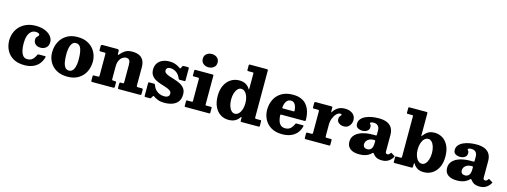

<svg xmlns="http://www.w3.org/2000/svg" viewBox="-12 -1682 6867 2598"><g transform="rotate(15 3421.5 -383.5)"><path d="M30.5 -252.5Q30.5 -181.5 61.2 -119.8Q92 -58 155 -20.2Q218 17.5 314.5 17.5Q376.5 17.5 427 -2Q477.5 -21.5 512.5 -60.8Q547.5 -100 563.5 -159Q565.5 -168 563.2 -170.5Q561 -173 549.5 -173H469.5Q459 -173 455 -170.5Q451 -168 447.5 -161.5Q429.5 -118 402 -94.5Q374.5 -71 331.5 -71Q291.5 -71 269.5 -99.5Q247.5 -128 238.5 -172.8Q229.5 -217.5 229.5 -267.5Q229.5 -324.5 243 -367.2Q256.5 -410 283 -434Q309.5 -458 348 -458Q374 -458 389 -450Q404 -442 404 -429Q404 -419.5 394.2 -411.5Q384.5 -403.5 375 -390.8Q365.5 -378 365.5 -354.5Q365.5 -316 392.2 -291.8Q419 -267.5 466.5 -267.5Q510 -267.5 541.8 -294.8Q573.5 -322 573.5 -374.5Q573.5 -417 544.2 -454.2Q515 -491.5 460.5 -514.5Q406 -537.5 330.5 -537.5Q256.5 -537.5 200.5 -514.2Q144.5 -491 106.5 -451.2Q68.5 -411.5 49.5 -360.2Q30.5 -309 30.5 -252.5Z M825.5 -270Q825.5 -303.5 829.5 -336Q833.5 -368.5 843.5 -394.8Q853.5 -421 871 -436.5Q888.5 -452 916 -452Q952 -452 971.5 -424.2Q991 -396.5 998.5 -350.5Q1006 -304.5 1006 -250Q1006 -216.5 1002 -184Q998 -151.5 988 -125.2Q978 -99 960.5 -83.5Q943 -68 916 -68Q879.5 -68 860 -95.8Q840.5 -123.5 833 -169.5Q825.5 -215.5 825.5 -270ZM633 -246.5Q633 -176.5 665.5 -116.2Q698 -56 761.2 -19.2Q824.5 17.5 916 17.5Q1007.5 17.5 1070.5 -21.2Q1133.5 -60 1166 -125Q1198.5 -190 1198.5 -270Q1198.5 -340 1166 -401Q1133.5 -462 1070.5 -499.8Q1007.5 -537.5 916 -537.5Q824.5 -537.5 761.2 -498Q698 -458.5 665.5 -392.5Q633 -326.5 633 -246.5Z M1315.5 -428.5Q1328 -428.5 1331.8 -425.2Q1335.5 -422 1335.5 -409.5V-110.5Q1335.5 -97 1331 -94.2Q1326.5 -91.5 1312.5 -91.5H1265Q1253 -91.5 1249.2 -88Q1245.5 -84.5 1245.5 -72V-19.5Q1245.5 -8 1247.8 -4Q1250 0 1261 0H1552Q1563 0 1568.5 -2.8Q1574 -5.5 1574 -17.5V-73.5Q1574 -85.5 1569.8 -88.5Q1565.5 -91.5 1554.5 -91.5H1532Q1520 -91.5 1516.5 -95.8Q1513 -100 1513 -111.5V-283Q1513 -334.5 1529 -368.5Q1545 -402.5 1570 -419.5Q1595 -436.5 1622 -436.5Q1652.5 -436.5 1666.5 -417.8Q1680.5 -399 1680.5 -354.5V-111Q1680.5 -98 1676.5 -94.8Q1672.5 -91.5 1659.5 -91.5H1634.5Q1624 -91.5 1621.8 -86.2Q1619.5 -81 1619.5 -71V-21Q1619.5 -8.5 1622.2 -4.2Q1625 0 1637 0H1923Q1938 0 1943 -3.2Q1948 -6.5 1948 -22V-74Q1948 -84 1944.5 -87.8Q1941 -91.5 1931.5 -91.5H1880.5Q1866 -91.5 1862 -95.2Q1858 -99 1858 -113.5V-369Q1858 -422.5 1839 -460Q1820 -497.5 1780.8 -517.5Q1741.5 -537.5 1681.5 -537.5Q1617.5 -537.5 1580 -512.5Q1542.5 -487.5 1516 -454Q1507 -443 1502.8 -446.2Q1498.5 -449.5 1498.5 -468V-497Q1498.5 -510.5 1491.5 -515.2Q1484.5 -520 1474 -520H1272Q1259 -520 1252.2 -516Q1245.5 -512 1245.5 -497.5V-450.5Q1245.5 -436.5 1249 -432.5Q1252.5 -428.5 1266.5 -428.5Z M2378 -351Q2381.5 -343 2384 -339.2Q2386.5 -335.5 2398.5 -335.5H2463Q2471.5 -335.5 2473.5 -338.8Q2475.5 -342 2475.5 -350V-516.5Q2475.5 -530 2463 -530H2405Q2394.5 -530 2390.8 -527.8Q2387 -525.5 2383 -518.5L2371 -494Q2366 -484.5 2362.5 -484.5Q2359 -484.5 2352 -490.5Q2329.5 -508.5 2291 -524Q2252.5 -539.5 2200.5 -539.5Q2145.5 -539.5 2103 -520.2Q2060.5 -501 2036.5 -464.8Q2012.5 -428.5 2012.5 -377.5Q2012.5 -327.5 2035 -296Q2057.5 -264.5 2092.8 -245.5Q2128 -226.5 2167.5 -214Q2207 -201.5 2242.2 -190Q2277.5 -178.5 2300 -162.5Q2322.5 -146.5 2322.5 -119.5Q2322.5 -95 2304.5 -80.2Q2286.5 -65.5 2250.5 -65.5Q2216 -65.5 2184.5 -78.5Q2153 -91.5 2128.8 -117.2Q2104.5 -143 2091.5 -181Q2088.5 -190 2086 -192.5Q2083.5 -195 2071.5 -195H2008Q1999.5 -195 1997.5 -191.2Q1995.5 -187.5 1995.5 -178.5V-5.5Q1995.5 3.5 1998 6.8Q2000.5 10 2008.5 10H2068Q2078.5 10 2082 7.2Q2085.5 4.5 2089 -1.5L2103.5 -25.5Q2107.5 -32.5 2111.2 -33Q2115 -33.5 2121 -29Q2146.5 -9.5 2184.5 5Q2222.5 19.5 2272.5 19.5Q2336 19.5 2385.8 2Q2435.5 -15.5 2464.5 -54Q2493.5 -92.5 2493.5 -155.5Q2493.5 -205 2470.8 -236.5Q2448 -268 2412.2 -287Q2376.5 -306 2336.2 -318.8Q2296 -331.5 2260 -342.8Q2224 -354 2201.2 -369.5Q2178.5 -385 2178.5 -411Q2178.5 -429.5 2193 -442.5Q2207.5 -455.5 2236 -455.5Q2276 -455.5 2315.8 -430.2Q2355.5 -405 2378 -351Z M2624.5 -692.5Q2624.5 -649 2655 -624.2Q2685.5 -599.5 2728.5 -599.5Q2771.5 -599.5 2802 -624.2Q2832.5 -649 2832.5 -692.5Q2832.5 -736.5 2802 -761Q2771.5 -785.5 2728.5 -785.5Q2685.5 -785.5 2655 -761Q2624.5 -736.5 2624.5 -692.5ZM2634.5 -428.5Q2644.5 -428.5 2644.5 -415.5V-103.5Q2644.5 -95.5 2642.2 -93.5Q2640 -91.5 2632 -91.5H2569Q2560 -91.5 2557.2 -89Q2554.5 -86.5 2554.5 -77V-12.5Q2554.5 -4.5 2557 -2.2Q2559.5 0 2567.5 0H2896Q2906 0 2909.2 -2.2Q2912.5 -4.5 2912.5 -14.5V-80Q2912.5 -88 2909.8 -89.8Q2907 -91.5 2899 -91.5H2833Q2826 -91.5 2824.2 -94Q2822.5 -96.5 2822.5 -104V-510Q2822.5 -516.5 2820 -518.2Q2817.5 -520 2810.5 -520H2568.5Q2554.5 -520 2554.5 -506.5V-439Q2554.5 -432 2557.2 -430.2Q2560 -428.5 2567 -428.5Z M3138 -259.5Q3138 -309 3150.5 -348.2Q3163 -387.5 3185 -410.5Q3207 -433.5 3234 -433.5Q3265 -433.5 3288.2 -410.5Q3311.5 -387.5 3324.8 -348.2Q3338 -309 3338 -259.5Q3338 -209.5 3324.8 -170.2Q3311.5 -131 3288.2 -108Q3265 -85 3234 -85Q3207 -85 3185 -108Q3163 -131 3150.5 -170.2Q3138 -209.5 3138 -259.5ZM2950 -259.5Q2950 -170.5 2979.5 -108.8Q3009 -47 3059 -14.8Q3109 17.5 3172 17.5Q3229 17.5 3265.5 -3Q3302 -23.5 3325.5 -59Q3332.5 -69.5 3335.2 -66.2Q3338 -63 3338 -53V-18Q3338 -7 3340.8 -3.5Q3343.5 0 3354 0H3588.5Q3600 0 3603 -2.8Q3606 -5.5 3606 -16.5V-76.5Q3606 -85 3604 -88.2Q3602 -91.5 3593.5 -91.5H3536Q3523 -91.5 3519.5 -95.2Q3516 -99 3516 -112.5V-764.5Q3516 -774.5 3511.8 -777.2Q3507.5 -780 3498 -780H3267.5Q3256 -780 3252 -777.2Q3248 -774.5 3248 -763.5V-703.5Q3248 -693.5 3250.8 -691Q3253.5 -688.5 3263.5 -688.5H3324Q3332 -688.5 3335 -686.2Q3338 -684 3338 -675.5V-476Q3338 -455.5 3336.8 -451.5Q3335.5 -447.5 3329 -458Q3307.5 -494.5 3271 -515.5Q3234.5 -536.5 3179.5 -536.5Q3116.5 -536.5 3064.5 -504Q3012.5 -471.5 2981.2 -409.8Q2950 -348 2950 -259.5Z M3644.5 -250Q3644.5 -180 3675.5 -119Q3706.5 -58 3768.8 -20.2Q3831 17.5 3925 17.5Q3988.5 17.5 4040 -2Q4091.5 -21.5 4126.5 -61Q4161.5 -100.5 4176.5 -160.5Q4178 -168.5 4175.5 -170.8Q4173 -173 4163.5 -173H4078Q4069.5 -173 4066.5 -169.8Q4063.5 -166.5 4061.5 -161Q4042.5 -117.5 4015 -94.2Q3987.5 -71 3944.5 -71Q3904.5 -71 3881.2 -91.5Q3858 -112 3847.2 -146Q3836.5 -180 3834.5 -220.5Q3834 -229.5 3835.8 -232.5Q3837.5 -235.5 3847 -235.5H4169.5Q4181 -235.5 4184 -238.8Q4187 -242 4187 -253Q4187 -286.5 4181.2 -325Q4175.5 -363.5 4160.2 -401Q4145 -438.5 4116.5 -469.2Q4088 -500 4043 -518.8Q3998 -537.5 3932 -537.5Q3837 -537.5 3772.8 -498.8Q3708.5 -460 3676.5 -395Q3644.5 -330 3644.5 -250ZM3850 -322.5Q3838 -322.5 3836.8 -325.8Q3835.5 -329 3836.5 -339Q3839 -370.5 3849.2 -396.2Q3859.5 -422 3878.5 -437.5Q3897.5 -453 3927.5 -453Q3948 -453 3962.5 -442.8Q3977 -432.5 3986.5 -415.5Q3996 -398.5 4001 -377.2Q4006 -356 4006.5 -334.5Q4007.5 -325.5 4005.5 -324Q4003.5 -322.5 3993 -322.5Z M4326 -407.5V-109.5Q4326 -97.5 4321 -94.5Q4316 -91.5 4303 -91.5H4253.5Q4243.5 -91.5 4239.8 -89.2Q4236 -87 4236 -77V-18.5Q4236 -7.5 4240.5 -3.8Q4245 0 4255.5 0H4578.5Q4589 0 4591.2 -4Q4593.5 -8 4593.5 -19V-75Q4593.5 -85 4591.5 -88.2Q4589.5 -91.5 4580 -91.5H4522.5Q4510.5 -91.5 4507 -94.8Q4503.5 -98 4503.5 -110V-268.5Q4503.5 -320 4520.5 -362.5Q4537.5 -405 4563.2 -430.2Q4589 -455.5 4616 -455.5Q4627 -455.5 4631 -452.2Q4635 -449 4635 -444Q4635 -438 4628 -431.2Q4621 -424.5 4613.8 -412.2Q4606.5 -400 4606.5 -378Q4606.5 -344 4634.5 -322.8Q4662.5 -301.5 4704.5 -301.5Q4740 -301.5 4763.5 -319.5Q4787 -337.5 4798.5 -363.5Q4810 -389.5 4810 -414Q4810 -474 4767.5 -505.8Q4725 -537.5 4662 -537.5Q4600 -537.5 4560.8 -511.8Q4521.5 -486 4499 -448Q4493.5 -438 4491.2 -441.5Q4489 -445 4489 -460.5V-504Q4489 -514.5 4485.5 -517.2Q4482 -520 4472.5 -520H4254Q4243 -520 4239.5 -516.2Q4236 -512.5 4236 -500.5V-445Q4236 -434 4239 -431.2Q4242 -428.5 4253 -428.5H4308.5Q4321 -428.5 4323.5 -424.2Q4326 -420 4326 -407.5Z M4831 -123Q4831 -57.5 4875.5 -23.8Q4920 10 5000.5 10Q5046 10 5078.5 1.2Q5111 -7.5 5133 -21.2Q5155 -35 5169 -50Q5177 -58.5 5182.5 -57.8Q5188 -57 5197.5 -45Q5209 -29.5 5224.8 -17Q5240.5 -4.5 5264.2 2.8Q5288 10 5324 10H5324.5Q5363 10 5391.8 -3.5Q5420.5 -17 5440.8 -37.8Q5461 -58.5 5472.5 -80.5Q5476 -88.5 5469.5 -92.5L5423 -121Q5416.5 -126 5411.5 -117.5Q5402 -100.5 5391.5 -95Q5381 -89.5 5370.5 -89.5Q5360 -89.5 5352.2 -96.5Q5344.5 -103.5 5344.5 -118.5V-353.5Q5344.5 -410.5 5321.5 -450Q5298.5 -489.5 5252.2 -509.8Q5206 -530 5136 -530Q5087 -530 5039.5 -521.8Q4992 -513.5 4953.2 -495.5Q4914.5 -477.5 4891.2 -449.5Q4868 -421.5 4868 -382Q4868 -343.5 4896.2 -326.5Q4924.5 -309.5 4964 -309.5Q5000.5 -309.5 5028 -329Q5055.5 -348.5 5055.5 -382Q5055.5 -403.5 5050.5 -412.5Q5045.5 -421.5 5040.5 -426Q5035.5 -430.5 5035.5 -437Q5035.5 -442 5042 -446Q5048.5 -450 5059.5 -452.2Q5070.5 -454.5 5083 -454.5Q5110.5 -454.5 5129 -444.2Q5147.5 -434 5157 -414.5Q5166.5 -395 5166.5 -367V-308.5Q5166.5 -299.5 5164.2 -297.5Q5162 -295.5 5153.5 -295.5H5115.5Q5029.5 -295.5 4965.5 -275Q4901.5 -254.5 4866.2 -216Q4831 -177.5 4831 -123ZM5031.5 -141.5Q5031.5 -165.5 5045.2 -185.5Q5059 -205.5 5083.2 -217.8Q5107.5 -230 5139.5 -230H5156.5Q5166.5 -230 5166.5 -220V-191Q5166.5 -136.5 5146.8 -110.8Q5127 -85 5089.5 -85Q5063 -85 5047.2 -99.2Q5031.5 -113.5 5031.5 -141.5Z M5751 -260Q5751 -309.5 5764.2 -349Q5777.5 -388.5 5800.8 -411.2Q5824 -434 5855 -434Q5882.5 -434 5904.2 -411.2Q5926 -388.5 5938.5 -349Q5951 -309.5 5951 -260Q5951 -210.5 5938.5 -171Q5926 -131.5 5904.2 -108.8Q5882.5 -86 5855 -86Q5824 -86 5800.8 -108.8Q5777.5 -131.5 5764.2 -171Q5751 -210.5 5751 -260ZM5498.5 -688.5H5563Q5573 -688.5 5573 -676V-109.5Q5573 -98.5 5570.5 -95Q5568 -91.5 5557 -91.5H5500.5Q5491.5 -91.5 5487.2 -89.2Q5483 -87 5483 -77.5V-14.5Q5483 -5 5486 -2.5Q5489 0 5498 0H5731.5Q5742 0 5746.5 -3.5Q5751 -7 5751 -18V-51Q5751 -66.5 5753.5 -68.2Q5756 -70 5761.5 -61.5Q5785.5 -23 5819.5 -2.8Q5853.5 17.5 5909.5 17.5Q5973 17.5 6025 -15Q6077 -47.5 6108 -109.5Q6139 -171.5 6139 -260Q6139 -348.5 6110 -410.2Q6081 -472 6030.5 -504.2Q5980 -536.5 5917 -536.5Q5857.5 -536.5 5821.8 -512.5Q5786 -488.5 5758 -449Q5754 -443.5 5752.5 -445.2Q5751 -447 5751 -461.5V-765Q5751 -775.5 5746 -777.8Q5741 -780 5731.5 -780H5498Q5490 -780 5486.5 -777.5Q5483 -775 5483 -766.5V-703.5Q5483 -694 5486 -691.2Q5489 -688.5 5498.5 -688.5Z M6200 -123Q6200 -57.5 6244.5 -23.8Q6289 10 6369.5 10Q6415 10 6447.5 1.2Q6480 -7.5 6502 -21.2Q6524 -35 6538 -50Q6546 -58.5 6551.5 -57.8Q6557 -57 6566.5 -45Q6578 -29.5 6593.8 -17Q6609.5 -4.5 6633.2 2.8Q6657 10 6693 10H6693.5Q6732 10 6760.8 -3.5Q6789.5 -17 6809.8 -37.8Q6830 -58.5 6841.5 -80.5Q6845 -88.5 6838.5 -92.5L6792 -121Q6785.5 -126 6780.5 -117.5Q6771 -100.5 6760.5 -95Q6750 -89.5 6739.5 -89.5Q6729 -89.5 6721.2 -96.5Q6713.5 -103.5 6713.5 -118.5V-353.5Q6713.5 -410.5 6690.5 -450Q6667.5 -489.5 6621.2 -509.8Q6575 -530 6505 -530Q6456 -530 6408.5 -521.8Q6361 -513.5 6322.2 -495.5Q6283.5 -477.5 6260.2 -449.5Q6237 -421.5 6237 -382Q6237 -343.5 6265.2 -326.5Q6293.5 -309.5 6333 -309.5Q6369.5 -309.5 6397 -329Q6424.5 -348.5 6424.5 -382Q6424.5 -403.5 6419.5 -412.5Q6414.5 -421.5 6409.5 -426Q6404.5 -430.5 6404.5 -437Q6404.5 -442 6411 -446Q6417.5 -450 6428.5 -452.2Q6439.5 -454.5 6452 -454.5Q6479.5 -454.5 6498 -444.2Q6516.5 -434 6526 -414.5Q6535.5 -395 6535.5 -367V-308.5Q6535.5 -299.5 6533.2 -297.5Q6531 -295.5 6522.5 -295.5H6484.5Q6398.5 -295.5 6334.5 -275Q6270.5 -254.5 6235.2 -216Q6200 -177.5 6200 -123ZM6400.5 -141.5Q6400.5 -165.5 6414.2 -185.5Q6428 -205.5 6452.2 -217.8Q6476.5 -230 6508.5 -230H6525.5Q6535.5 -230 6535.5 -220V-191Q6535.5 -136.5 6515.8 -110.8Q6496 -85 6458.5 -85Q6432 -85 6416.2 -99.2Q6400.5 -113.5 6400.5 -141.5Z"/></g></svg>

Font: Besley ExtraBold
Style: Regular
Weight: 800
Designer: Owen Earl
Foundry: indestructible type*
Version: Version 2.001